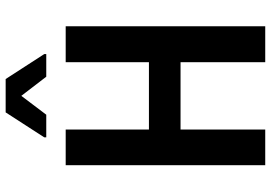

<svg xmlns="http://www.w3.org/2000/svg" viewBox="-156 -778 935 662"><g transform="rotate(-90 311.0 -447.5)"><path d="M72 0V-688H195V-401H427V-688H551V0H427V-292H195V0ZM168 -755V-762L254 -895H369L455 -762V-755H377L311 -841L246 -755Z"/></g></svg>

Font: Saira SemiCondensed SemiBold
Style: Regular
Weight: 600
Width: 4
Designer: Hector Gatti with collaboration of the Omnibus-Type team
Foundry: Omnibus-Type
Version: Version 1.101